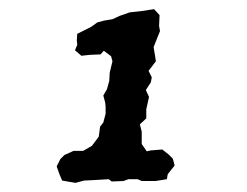

<svg xmlns="http://www.w3.org/2000/svg" viewBox="-20 -702 540 420"><path d="M145 -302 116 -307 110 -321 104 -338 112 -354 121 -363 141 -372H162L181 -383L196 -403L199 -425L206 -434L211 -453V-469L210 -478L206 -493L214 -507L219 -525L220 -543L226 -568L223 -579L207 -591L200 -583L176 -582L158 -580L144 -592L149 -604L148 -614L149 -628L179 -643L193 -653L208 -657L226 -660L241 -667L264 -675L291 -678L317 -682L329 -669L328 -645L330 -634L322 -614L316 -599L319 -581L321 -568L305 -547L312 -533L310 -522L299 -505L306 -490L300 -463V-443L286 -430L290 -414V-399V-387L301 -371L310 -373L335 -375L349 -364L358 -355L362 -340L347 -321L345 -310L320 -306H290L281 -310H261L250 -306L224 -305L218 -310L184 -308L164 -307Z"/></svg>

Font: Winky Rough Medium
Style: Italic
Weight: 500
Italic angle: -8.97852°
Designer: Simon Atzbach
Foundry: typofactur
Version: Version 1.206; ttfautohint (v1.8.4.7-5d5b)